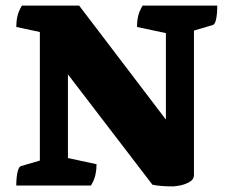

<svg xmlns="http://www.w3.org/2000/svg" viewBox="-20 -661 820 684"><path d="M596 3Q574 3 555 1.5Q536 0 523 -3L222 -396V-98L324 -76Q324 -57 320 -38.5Q316 -20 304 0H38Q38 -29 42.5 -48Q47 -67 54 -69L122 -89V-547L38 -565Q38 -585 42 -603Q46 -621 58 -641H262L571 -235V-543L468 -565Q468 -585 472 -603Q476 -621 488 -641H754Q754 -612 750 -593Q746 -574 738 -572L671 -552V-37Q671 -22 655.5 -13Q640 -4 622 -0.5Q604 3 596 3Z"/></svg>

Font: Petrona Black
Style: Regular
Weight: 900
Designer: Ringo R. Seeber
Foundry: Ringo R. Seeber
Version: Version 2.001; ttfautohint (v1.8.3)